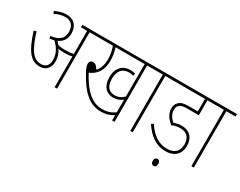

<svg xmlns="http://www.w3.org/2000/svg" viewBox="-93 -1110 2202 1758"><g transform="rotate(30 1008.0 -230.5)"><path d="M337 -208C337 -250 325 -290 301 -323C321 -318 345 -317 368 -317C393 -317 422 -319 447 -325V0H473V-596H570V-622H382V-596H447V-352C420 -345 390 -343 363 -343C341 -343 314 -344 287 -349C278 -360 268 -371 257 -381C308 -403 335 -445 335 -502C335 -584 287 -632 212 -632C169 -632 133 -621 92 -601L102 -576C140 -596 174 -606 211 -606C276 -606 308 -568 308 -503C308 -437 270 -397 180 -388L182 -363C200 -364 216 -367 230 -371C276 -330 310 -276 310 -210C310 -146 277 -121 230 -121C150 -121 100 -191 48 -361L22 -353C82 -161 140 -95 233 -95C286 -95 337 -127 337 -208Z M1081 -596H1177V-622H557V-596H719C733 -561 743 -509 743 -468C743 -407 728 -360 697 -331C677 -364 660 -377 638 -377C619 -377 602 -364 602 -340C602 -319 608 -297 627 -263C713 -102 802 -18 924 -18C973 -18 1013 -29 1055 -56V0H1081ZM958 -211C904 -211 862 -243 862 -332C862 -413 903 -458 967 -458C988 -458 1003 -456 1019 -451L1022 -477C1007 -481 988 -484 969 -484C895 -484 835 -434 835 -332C835 -234 887 -185 957 -185C998 -185 1030 -199 1055 -220V-86C1012 -55 975 -44 921 -44C811 -44 728 -127 651 -271C728 -304 769 -365 769 -467C769 -512 759 -564 747 -596H1055V-253C1032 -228 1001 -211 958 -211Z M1273 -596H1370V-622H1164V-596H1247V0H1273Z M1635 -251C1693 -251 1739 -218 1739 -141C1739 -70 1700 -26 1616 -26C1528 -26 1458 -78 1401 -165L1379 -150C1438 -63 1511 0 1617 0C1719 0 1766 -60 1766 -141C1766 -224 1716 -277 1634 -277C1602 -277 1575 -271 1552 -261C1528 -282 1496 -318 1496 -364C1496 -386 1501 -402 1512 -414C1527 -431 1548 -438 1592 -438H1719V-596H1823V-622H1357V-596H1693V-464H1598C1536 -464 1510 -452 1491 -430C1476 -414 1469 -392 1469 -366C1469 -307 1510 -261 1546 -232C1575 -246 1603 -251 1635 -251ZM1562 134C1562 160 1576 171 1591 171C1608 171 1620 161 1620 134C1620 110 1609 97 1591 97C1575 97 1562 109 1562 134Z M1919 -596H2016V-622H1810V-596H1893V0H1919Z"/></g></svg>

Font: Noto Sans Condensed Thin
Style: Regular
Weight: 100
Width: 3
Designer: Monotype Design Team
Foundry: Monotype Imaging Inc.
Version: Version 2.013